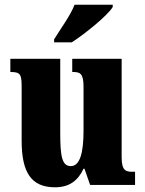

<svg xmlns="http://www.w3.org/2000/svg" viewBox="-20 -786 617 816"><path d="M210 -619V-606H285C344 -644 438 -721 459 -756V-766H297C280 -721 235 -660 210 -619ZM214 10C273 10 311 -17 335 -69H339L363 0H554V-56H544C515 -56 497 -60 497 -118V-536H287V-480H290C319 -480 335 -475 335 -418V-230C335 -138 320 -80 281 -80C243 -80 236 -123 236 -222V-536H24V-480H27C70 -480 72 -466 72 -409V-188C72 -54 112 10 214 10Z"/></svg>

Font: Noto Serif Ethiopic ExtraCondensed Black
Style: Regular
Weight: 900
Width: 2
Designer: Monotype Design Team
Foundry: Monotype Imaging Inc.
Version: Version 2.102